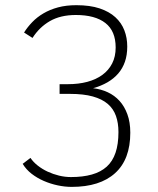

<svg xmlns="http://www.w3.org/2000/svg" viewBox="-20 -710 612 744"><path d="M484.9 -195.8Q484.9 -92.3 426 -39.1Q367.2 14.2 257.8 14.2Q231.4 14.2 203.6 8.3Q175.8 2.4 149.9 -8.8Q124 -20 102.5 -36.6Q81.1 -53.2 67.9 -75.2L98.1 -98.1Q108.9 -82 126.2 -68.4Q143.6 -54.7 164.6 -44.9Q185.5 -35.2 208.7 -29.5Q231.9 -23.9 254.9 -23.9Q301.3 -23.9 335.9 -33.7Q370.6 -43.5 393.6 -64.2Q416.5 -85 427.7 -118.2Q439 -151.4 439 -198.2Q439 -233.4 429.2 -261Q419.4 -288.6 397.5 -307.4Q375.5 -326.2 339.6 -336.2Q303.7 -346.2 251 -346.2H210.9V-383.8H243.2Q284.2 -383.8 318.1 -392.8Q352.1 -401.9 376.5 -419.7Q400.9 -437.5 414.6 -464.1Q428.2 -490.7 428.2 -525.9Q428.2 -589.8 388.4 -620.8Q348.6 -651.9 273.9 -651.9Q214.4 -651.9 173.3 -628.2Q132.3 -604.5 106 -563L73.2 -584Q86.4 -605 105 -624.3Q123.5 -643.6 148.4 -658.2Q173.3 -672.9 204.8 -681.4Q236.3 -689.9 275.9 -689.9Q328.6 -689.9 366 -677.5Q403.3 -665 427 -643.3Q450.7 -621.6 461.9 -592.5Q473.1 -563.5 473.1 -529.8Q473.1 -496.6 464.1 -470.7Q455.1 -444.8 438 -425Q420.9 -405.3 396.5 -391.1Q372.1 -377 340.8 -368.2Q371.1 -364.7 397.5 -352.5Q423.8 -340.3 443.1 -319.1Q462.4 -297.9 473.6 -267.1Q484.9 -236.3 484.9 -195.8Z"/></svg>

Font: Clear Sans Thin
Style: Regular
Weight: 250
Foundry: Intel Corporation
Version: Version 1.00